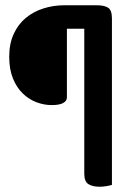

<svg xmlns="http://www.w3.org/2000/svg" viewBox="-20 -633 511 729"><path d="M348 -613Q375 -613 390 -604Q405 -595 405 -563V69Q399 71 385.5 73.5Q372 76 358 76Q331 76 315.5 66Q300 56 300 27V-524H234V-263Q234 -250 220 -242Q206 -234 176 -234Q147 -234 118 -245Q89 -256 66 -278.5Q43 -301 29 -335.5Q15 -370 15 -418Q15 -467 32 -504Q49 -541 78 -565Q107 -589 145 -601Q183 -613 224 -613Z"/></svg>

Font: Baloo Thambi 2 Medium
Style: Regular
Weight: 500
Designer: Aadarsh Rajan and Ek Type
Foundry: Ek Type
Version: Version 1.640;hotconv 1.0.111;makeotfexe 2.5.65597; ttfautoh